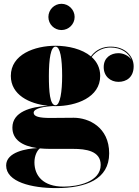

<svg xmlns="http://www.w3.org/2000/svg" viewBox="-20 -704 710 984"><path d="M228 -617C228 -580 258 -550 295 -550C332 -550 362.5 -580 362.5 -617C362.5 -654 332 -684.5 295 -684.5C258 -684.5 228 -654 228 -617ZM43.5 -50C43.5 11 92.5 44 170.5 55C117.5 57.5 11.5 74.5 11.5 144C11.5 229 143 260 268 260C420 260 539.5 215.5 539.5 82C539.5 -53.5 433 -100.5 358 -100.5C329.5 -100.5 272 -99.5 237 -99.5C182.5 -99.5 152.5 -106.5 152.5 -126C152.5 -150.5 213.5 -158.5 250.5 -160.5C255 -160 260 -160 264.5 -160C370.5 -160 493.5 -204.5 493.5 -315C493.5 -356 476.5 -388 449.5 -412C476 -447 513 -460.5 546.5 -460.5C601.5 -460.5 639 -433 653.5 -398C639 -419.5 611 -431.5 587 -431.5C548 -431.5 511.5 -408.5 511.5 -360C511.5 -312 547 -284.5 587 -284.5C627 -284.5 665 -307 665 -364.5C665 -412.5 625.5 -465 546.5 -465C511.5 -465 473 -452 446 -415C400.5 -453 329.5 -469.5 264.5 -469.5C158.5 -469.5 35.5 -425.5 35.5 -315C35.5 -218 130 -172 225 -162C138 -156.5 43.5 -131.5 43.5 -50ZM230.5 -315C230.5 -404 240.5 -465 264.5 -465C288.5 -465 298.5 -404 298.5 -315C298.5 -236 288.5 -164.5 264.5 -164.5C235.5 -164.5 230.5 -236 230.5 -315ZM156.5 128C156.5 94 170.5 66.5 184.5 56.5C201 58 218 59 236.5 59H354.5C419.5 59 496 69 496 141C496 227.5 380 252.5 306 252.5C201 252.5 156.5 196.5 156.5 128Z"/></svg>

Font: Bodoni* 36pt Fatface
Style: Regular
Weight: 900
Version: Version 2.3